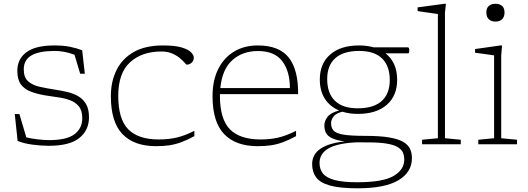

<svg xmlns="http://www.w3.org/2000/svg" viewBox="-20 -762 2790 1014"><path d="M267 -522Q314 -522 349.2 -515Q384.5 -508 414 -496.5L428 -372.5H403.5L373.5 -473Q343.5 -484 318.2 -488.5Q293 -493 269 -493Q187.5 -493 146.5 -469.5Q105.5 -446 105.5 -395.5Q105.5 -353.5 128.2 -333Q151 -312.5 188.2 -304Q225.5 -295.5 268.5 -289Q301 -284 333 -276.8Q365 -269.5 391.5 -254.8Q418 -240 434 -213.2Q450 -186.5 450 -142.5Q450 -74.5 399 -33.2Q348 8 237.5 8Q198 8 151 1.8Q104 -4.5 73 -18L58 -159.5H82.5L119 -36.5Q147.5 -29.5 181 -25.8Q214.5 -22 238.5 -22Q332.5 -22 373.5 -53.2Q414.5 -84.5 414.5 -137.5Q414.5 -178.5 396 -200.8Q377.5 -223 347.8 -233.5Q318 -244 283.5 -248.5Q249 -253 217 -258.5Q174.5 -266 141.8 -278.5Q109 -291 90.2 -316.5Q71.5 -342 71.5 -388Q71.5 -450.5 119.5 -486.2Q167.5 -522 267 -522Z M840 -522Q905.5 -522 940.8 -511Q976 -500 989.8 -485Q1003.5 -470 1003.5 -458Q1003.5 -441 992 -430.8Q980.5 -420.5 966 -420.5Q964 -420.5 955 -431Q946 -441.5 929.8 -455.2Q913.5 -469 889.2 -479.5Q865 -490 832 -490Q729.5 -490 667 -433.2Q604.5 -376.5 604.5 -255.5Q604.5 -133 657.2 -79.2Q710 -25.5 819 -25.5Q871 -25.5 913.2 -35.5Q955.5 -45.5 1006.5 -71V-43Q967.5 -22 936 -10.5Q904.5 1 873.5 5.5Q842.5 10 804 10Q688 10 626.8 -53.8Q565.5 -117.5 565.5 -254Q565.5 -332.5 596 -393Q626.5 -453.5 687.2 -487.8Q748 -522 840 -522Z M1341 -522Q1454.5 -522 1505 -458Q1555.5 -394 1554.5 -265H1141.5Q1141.5 -260.5 1141.5 -255.5Q1141.5 -133 1194.2 -79.2Q1247 -25.5 1356 -25.5Q1408 -25.5 1450.2 -35.5Q1492.5 -45.5 1543.5 -71V-43Q1504.5 -22 1473 -10.5Q1441.5 1 1410.5 5.5Q1379.5 10 1341 10Q1225 10 1163.8 -53.8Q1102.5 -117.5 1102.5 -254Q1102.5 -338 1132.8 -398Q1163 -458 1216.8 -490Q1270.5 -522 1341 -522ZM1342 -492.5Q1261 -492.5 1207.2 -444.5Q1153.5 -396.5 1143.5 -297H1511Q1511 -386 1470.5 -439.2Q1430 -492.5 1342 -492.5Z M1870.5 -160.5Q1825 -160.5 1788.5 -172Q1755.5 -164.5 1742 -147.2Q1728.5 -130 1728.5 -111.5Q1728.5 -87.5 1741.2 -72.8Q1754 -58 1792.5 -51.2Q1831 -44.5 1908.5 -44.5Q1986.5 -44.5 2035 -36.2Q2083.5 -28 2109.8 -12.5Q2136 3 2145.8 24.8Q2155.5 46.5 2155.5 73.5Q2155.5 147.5 2084 190Q2012.5 232.5 1868 232.5Q1775.5 232.5 1723.2 218Q1671 203.5 1649.8 175Q1628.5 146.5 1628.5 104.5Q1628.5 53.5 1672.5 23.5Q1716.5 -6.5 1801 -15Q1755.5 -21 1732.2 -32.8Q1709 -44.5 1701 -61.5Q1693 -78.5 1693 -99.5Q1693 -123.5 1710 -145.2Q1727 -167 1771 -178.5Q1722 -199 1695.5 -240.8Q1669 -282.5 1669 -342Q1669 -426.5 1724 -474.2Q1779 -522 1876 -522Q1918 -522 1953 -512H2133.5Q2141.5 -512 2141.5 -497Q2141.5 -480.5 2136.5 -480.5H2016Q2077.5 -432 2077.5 -340.5Q2077.5 -256 2022.5 -208.2Q1967.5 -160.5 1870.5 -160.5ZM1869.5 -190Q1953 -190 1995.8 -228.5Q2038.5 -267 2038.5 -339Q2038.5 -413.5 1997.8 -453.2Q1957 -493 1877 -493Q1793.5 -493 1750.8 -454.8Q1708 -416.5 1708 -344.5Q1708 -269.5 1748.8 -229.8Q1789.5 -190 1869.5 -190ZM1667.5 99Q1667.5 131.5 1685.5 154.2Q1703.5 177 1747.2 188.8Q1791 200.5 1867 200.5Q2001.5 200.5 2058.2 167.5Q2115 134.5 2115 81Q2115 61 2108 44.2Q2101 27.5 2080.5 15Q2060 2.5 2019.8 -4Q1979.5 -10.5 1913 -10Q1888 -10 1866.5 -10.5Q1762 -6 1714.8 21.8Q1667.5 49.5 1667.5 99Z M2330 -32 2413.5 -24V0H2209V-24L2292.5 -32V-688Q2286 -689 2268 -691.5Q2250 -694 2227.5 -697.2Q2205 -700.5 2185.5 -703.5V-723L2326.5 -742H2335L2330 -695.5Z M2596.5 -648Q2575 -648 2561.8 -660.2Q2548.5 -672.5 2548.5 -696Q2548.5 -719.5 2561.8 -730.8Q2575 -742 2596.5 -742Q2618.5 -742 2631.5 -730.8Q2644.5 -719.5 2644.5 -696Q2644.5 -672.5 2631.5 -660.2Q2618.5 -648 2596.5 -648ZM2631.5 -522 2627 -469V-32L2710.5 -24V0H2506V-24L2589.5 -32V-469.5Q2584 -470.5 2565.8 -473Q2547.5 -475.5 2526 -478.5Q2504.5 -481.5 2489 -483.5V-503L2623 -522Z"/></svg>

Font: Newsreader 6pt ExtraLight
Style: Regular
Weight: 275
Designer: Hugues Gentile
Foundry: Production Type
Version: Version 1.003; ttfautohint (v1.8.3)